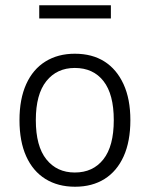

<svg xmlns="http://www.w3.org/2000/svg" viewBox="-20 -701 569 729"><path d="M265 8Q200 8 152.5 -21.5Q105 -51 79.5 -107.5Q54 -164 54 -245Q54 -325 79.5 -381.5Q105 -438 152.5 -467.5Q200 -497 264 -497Q330 -497 376.5 -467.5Q423 -438 449 -381.5Q475 -325 475 -245Q475 -164 449.5 -107.5Q424 -51 377 -21.5Q330 8 265 8ZM264 -46Q333 -46 372.5 -96Q412 -146 412 -245Q412 -343 373 -393Q334 -443 264 -443Q196 -443 156 -393Q116 -343 116 -245Q116 -146 156 -96Q196 -46 264 -46ZM129 -631V-681H401V-631Z"/></svg>

Font: Nunito Sans 10pt SemiCondensed Light
Style: Regular
Weight: 300
Width: 4
Designer: Vernon Adams
Foundry: Vernon Adams
Version: Version 3.101;gftools[0.9.27]